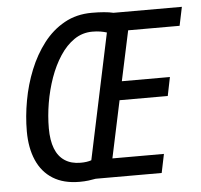

<svg xmlns="http://www.w3.org/2000/svg" viewBox="-52 -776 877 837"><g transform="rotate(-5 386.5 -357.5)"><path d="M263.2 7.3Q193.4 7.3 146.5 -22Q99.6 -51.3 76.2 -105.2Q52.7 -159.2 52.7 -231.9Q52.7 -297.4 65.2 -366.2Q77.6 -435.1 103.3 -498.5Q128.9 -562 167.7 -612.5Q206.5 -663.1 259.5 -692.6Q312.5 -722.2 379.9 -722.2Q409.2 -722.2 432.6 -720.2Q456.1 -718.3 474.1 -713.9H773.4L756.3 -632.3H531.2L484.4 -413.6H694.8L678.2 -332H467.3L414.1 -82H639.6L622.6 0H334Q319.8 2.9 301.8 5.1Q283.7 7.3 263.2 7.3ZM274.4 -75.2Q288.6 -75.2 300.5 -76.9Q312.5 -78.6 321.8 -82L438 -630.9Q425.8 -634.8 410.2 -637.5Q394.5 -640.1 375 -640.1Q331.5 -640.1 295.9 -616Q260.3 -591.8 232.9 -550Q205.6 -508.3 187 -456.1Q168.5 -403.8 158.9 -347.2Q149.4 -290.5 149.4 -236.8Q149.4 -184.1 163.3 -148.2Q177.2 -112.3 205.3 -93.8Q233.4 -75.2 274.4 -75.2Z"/></g></svg>

Font: Open Sans SemiCondensed Medium
Style: Italic
Weight: 500
Width: 4
Italic angle: -12°
Designer: Monotype Design Team
Foundry: Monotype Imaging Inc.
Version: Version 3.000